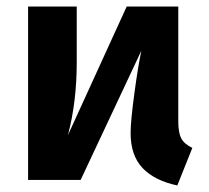

<svg xmlns="http://www.w3.org/2000/svg" viewBox="-20 -551 640 588"><path d="M569 -98 523 17Q453 2 416.5 -36.5Q380 -75 380 -144Q380 -180 391.5 -265Q403 -350 413 -396L227 0H66V-531H215V-360Q215 -239 188 -137L368 -531H526V-179Q526 -145 535 -127.5Q544 -110 569 -98Z"/></svg>

Font: Fira Mono
Style: Bold
Weight: 700
Monospace: yes
Designer: Carrois Corporate & Edenspiekermann AG
Foundry: Carrois Corporate GbR & Edenspiekermann AG
Version: Version 3.206